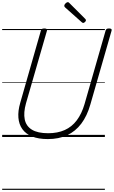

<svg xmlns="http://www.w3.org/2000/svg" viewBox="-20 -1266 1052 1774"><path d="M422 19Q335 19 276.5 -5Q218 -29 186.5 -73Q155 -117 150 -179Q145 -241 167 -316L358 -984Q361 -994 367.5 -998.5Q374 -1003 390 -1003Q404 -1003 410.5 -998.5Q417 -994 414 -983L220 -311Q196 -225 208.5 -163Q221 -101 274.5 -68Q328 -35 425 -35Q512 -35 578 -64.5Q644 -94 689.5 -154.5Q735 -215 761 -304L956 -984Q959 -994 965.5 -998.5Q972 -1003 988 -1003Q1017 -1003 1011 -983L815 -301Q785 -195 731 -123.5Q677 -52 600 -16.5Q523 19 422 19ZM748 -1054Q745 -1054 742 -1056Q739 -1058 735 -1061L581 -1198Q576 -1203 575 -1206Q574 -1209 574 -1213Q574 -1220 579.5 -1227.5Q585 -1235 592.5 -1240.5Q600 -1246 607 -1246Q612 -1246 614.5 -1243.5Q617 -1241 622 -1237L768 -1091Q772 -1087 773 -1084Q774 -1081 774 -1078Q774 -1071 765 -1062.5Q756 -1054 748 -1054ZM0 478H949V488H0ZM0 -20H949V0H0ZM0 -505H949V-500H0ZM0 -998H949V-988H0Z"/></svg>

Font: Playwrite AU SA Guides
Style: Regular
Weight: 400
Designer: Veronika Burian, José Scaglione
Foundry: TypeTogether
Version: Version 1.003